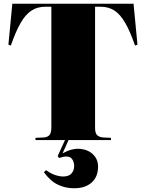

<svg xmlns="http://www.w3.org/2000/svg" viewBox="-20 -750 781 1028"><path d="M377 258Q330 258 289.5 238.5Q249 219 215 172L227 161Q251 179 275 187Q299 195 318 195Q349 195 363 178.5Q377 162 377 140Q377 117 366.5 102.5Q356 88 336 88Q325 88 315.5 90.5Q306 93 296 96L289 85L328 0H170V-12L214 -14Q233 -15 244 -26Q255 -37 255 -70V-714H223Q180 -714 148 -693Q116 -672 90 -626.5Q64 -581 38 -506L25 -511L46 -730H695L716 -511L703 -506Q677 -581 651 -626.5Q625 -672 593.5 -693Q562 -714 518 -714H489V-66Q489 -35 501.5 -25Q514 -15 533 -14L574 -12V0H347L315 71Q366 43 409 47Q452 51 478.5 77Q505 103 505 142Q505 197 470.5 227.5Q436 258 377 258Z"/></svg>

Font: Literata 72pt Black
Style: Regular
Weight: 900
Designer: Latin by Veronika Burian and Jose Scaglione. Greek by Irene Vlachou. Cyrillic by Vera Evstafieva.
Foundry: TypeTogether
Version: Version 3.002